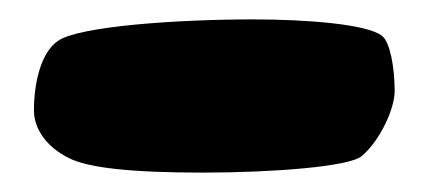

<svg xmlns="http://www.w3.org/2000/svg" viewBox="-20 -84 442 198"><path d="M189 94C260 94 340 88 353 77C372 61 387 28 387 10C387 -15 382 -41 374 -47C359 -59 297 -64 241 -64C163 -64 62 -57 40 -42C22 -30 15 2 15 30C15 48 27 67 51 79C71 89 114 94 189 94Z"/></svg>

Font: Manosque
Style: Regular
Weight: 400
Designer: Ariel Martín Pérez
Foundry: Ariel Martín Pérez
Version: Version 1.005;hotconv 1.0.109;makeotfexe 2.5.65596